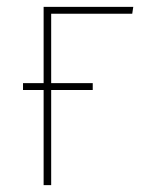

<svg xmlns="http://www.w3.org/2000/svg" viewBox="-20 -539 418 559"><path d="M365 -499H129V-297H250V-277H129V0H107V-277H47V-297H107V-519H368Z"/></svg>

Font: Fira Sans Condensed Thin
Style: Regular
Weight: 250
Width: 3
Designer: Carrois Corporate & Edenspiekermann AG
Foundry: Carrois Corporate GbR & Edenspiekermann AG
Version: Version 4.203